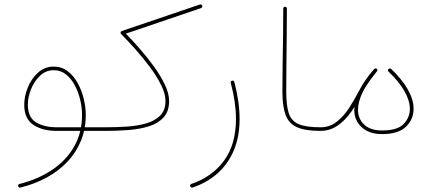

<svg xmlns="http://www.w3.org/2000/svg" viewBox="-20 -615 2036 882"><path d="M240.2 -13.7H464.4Q468.3 -13.7 470.5 -16.1Q472.7 -18.6 472.7 -22Q472.7 -25.9 470.5 -28.1Q468.3 -30.3 464.4 -30.3H240.2Q182.6 -30.3 145.3 -53.2Q107.9 -76.2 107.9 -134.3Q107.9 -168 122.3 -204.6Q136.7 -241.2 163.6 -266.8Q190.4 -292.5 226.6 -292.5Q259.3 -292.5 283.7 -272.7Q308.1 -252.9 324.5 -221.4Q340.8 -189.9 348.9 -154.5Q356.9 -119.1 356.9 -87.4Q356.9 -4.4 320.1 59.3Q283.2 123 218.5 166Q153.8 209 69.8 230Q66.4 230.5 64.5 233.6Q62.5 236.8 63.5 240.7Q64.5 243.7 67.4 245.6Q70.3 247.6 73.7 246.6Q139.2 230.5 194.1 200.7Q249 170.9 289.3 128.4Q329.6 85.9 351.8 31.7Q374 -22.5 374 -87.4Q374 -122.6 364.7 -161.1Q355.5 -199.7 336.9 -233.4Q318.4 -267.1 290.8 -288.1Q263.2 -309.1 226.6 -309.1Q185.1 -309.1 154.5 -281.2Q124 -253.4 107.7 -213.1Q91.3 -172.9 91.3 -134.3Q91.3 -69.3 133.3 -41.5Q175.3 -13.7 240.2 -13.7Z M456.1 -22Q456.1 -18.6 458.5 -16.1Q460.9 -13.7 464.4 -13.7Q518.1 -13.7 569.8 -17.6Q621.6 -21.5 664.1 -34.9Q706.5 -48.3 731.7 -75.9Q756.8 -103.5 756.8 -150.9Q756.8 -185.5 737.3 -226.3Q717.8 -267.1 687 -309.6Q656.2 -352.1 622.1 -391.1Q587.9 -430.2 558.1 -460.4L902.8 -577.6Q907.2 -579.1 908.7 -582.3Q910.2 -585.4 909.2 -588.9Q908.2 -591.8 905.3 -593.8Q902.3 -595.7 897.9 -594.2L540 -472.7Q537.6 -472.2 535.6 -469.5Q533.7 -466.8 533.7 -464.4Q533.7 -462.4 534.7 -460.9Q535.6 -459.5 536.6 -458.5Q566.9 -428.2 601.8 -388.9Q636.7 -349.6 668.5 -307.1Q700.2 -264.6 720.2 -224.4Q740.2 -184.1 740.2 -150.9Q740.2 -108.4 715.8 -84Q691.4 -59.6 651.1 -48.1Q610.8 -36.6 562 -33.4Q513.2 -30.3 464.4 -30.3Q460.9 -30.3 458.5 -28.1Q456.1 -25.9 456.1 -22Z M1045.4 -244.1Q1042.5 -243.2 1040.8 -240.7Q1039.1 -238.3 1040 -234.4Q1064 -144 1064 -68.4Q1064 48.8 1008.8 123.5Q953.6 198.2 858.9 230Q856 231 854.2 234.1Q852.5 237.3 854 241.2Q855 244.1 858.2 245.8Q861.3 247.6 864.7 246.6Q931.2 224.1 979.5 181.2Q1027.8 138.2 1054.2 75.4Q1080.6 12.7 1080.6 -68.4Q1080.6 -146.5 1056.6 -238.3Q1056.2 -240.7 1054.4 -242.2Q1052.7 -243.7 1050.5 -244.4Q1048.3 -245.1 1045.4 -244.1Z M1277.3 -194.3Q1277.3 -127.4 1291.7 -87.6Q1306.2 -47.9 1344 -30.8Q1381.8 -13.7 1451.7 -13.7H1452.1Q1456.1 -13.7 1458.3 -16.1Q1460.4 -18.6 1460.4 -22Q1460.4 -25.9 1458.3 -28.1Q1456.1 -30.3 1452.1 -30.3H1451.7Q1384.8 -30.3 1351.1 -45.2Q1317.4 -60.1 1306.2 -95.9Q1294.9 -131.8 1294.9 -194.3Q1294.9 -252 1295.7 -316.9Q1296.4 -381.8 1297.1 -448.2Q1297.9 -514.6 1297.9 -575.7Q1297.9 -579.6 1295.7 -581.8Q1293.5 -584 1289.6 -584Q1286.1 -584 1283.7 -581.8Q1281.2 -579.6 1281.2 -575.7Q1281.2 -515.1 1280.3 -448.5Q1279.3 -381.8 1278.3 -316.7Q1277.3 -251.5 1277.3 -194.3Z M1443.8 -22Q1443.8 -18.6 1446.3 -16.1Q1448.7 -13.7 1452.1 -13.7Q1488.8 -13.7 1517.8 -30Q1546.9 -46.4 1570.1 -72.5Q1593.3 -98.6 1611.3 -128.9Q1629.4 -159.2 1643.6 -187.5Q1656.2 -212.9 1675.8 -240.2Q1695.3 -267.6 1711.4 -287.1Q1713.9 -289.6 1713.4 -293.2Q1712.9 -296.9 1710.4 -298.8Q1708 -301.3 1704.6 -300.8Q1701.2 -300.3 1698.7 -297.9Q1682.1 -277.8 1662.1 -250.2Q1642.1 -222.7 1627.9 -195.3Q1608.4 -157.2 1583.7 -119.1Q1559.1 -81.1 1526.9 -55.7Q1494.6 -30.3 1452.1 -30.3Q1448.7 -30.3 1446.3 -28.1Q1443.8 -25.9 1443.8 -22ZM1607.4 -110.4Q1607.4 -62 1641.6 -30.5Q1675.8 1 1734.9 1Q1809.1 1 1844.5 -32.5Q1879.9 -65.9 1879.9 -115.2Q1879.9 -157.7 1853.3 -204.3Q1826.7 -251 1776.9 -298.3Q1774.4 -300.8 1770.8 -300.5Q1767.1 -300.3 1764.6 -297.9Q1762.2 -295.4 1762.5 -291.7Q1762.7 -288.1 1765.1 -285.6Q1813.5 -239.7 1838.1 -196Q1862.8 -152.3 1862.8 -115.2Q1862.8 -74.7 1834 -45.2Q1805.2 -15.6 1734.9 -15.6Q1681.2 -15.6 1652.8 -42.7Q1624.5 -69.8 1624.5 -110.4Q1624.5 -146.5 1645.8 -191.2Q1667 -235.8 1711.4 -287.1Q1713.9 -289.6 1713.6 -293.2Q1713.4 -296.9 1710.9 -298.8Q1708.5 -301.3 1704.8 -300.8Q1701.2 -300.3 1698.7 -297.9Q1652.8 -245.1 1630.1 -198Q1607.4 -150.9 1607.4 -110.4Z"/></svg>

Font: Mikhak VF
Style: Regular
Weight: 100
Designer: Amin Abedi
Version: Version 3.001